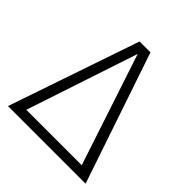

<svg xmlns="http://www.w3.org/2000/svg" viewBox="-186 -816 948 948"><g transform="rotate(45 287.5 -342.5)"><path d="M326 -685H250L16 0H558ZM287 -635 480 -51H93Z"/></g></svg>

Font: FiraGO Light
Style: Regular
Weight: 300
Designer: bBox Type
Foundry: bBox Type GmbH
Version: Version 1.001;PS 001.001;hotconv 1.0.88;makeotf.lib2.5.64775